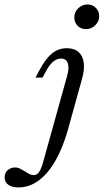

<svg xmlns="http://www.w3.org/2000/svg" viewBox="-139 -640 463 853"><path d="M-57.3 192.7Q-85.5 192.7 -102 181Q-118.5 169.4 -118.5 147.6Q-118.5 128.2 -104.8 116.1Q-91.1 104 -72.6 104Q-60.5 104 -50 109.3Q-39.5 114.5 -29.4 121Q-19.4 127.4 -9.7 132.7Q0 137.9 10.5 137.9Q19.4 137.9 26.6 132.7Q33.9 127.4 40.3 114.5Q46.8 101.6 53.2 78.2L158.9 -301.6Q169.4 -338.7 162.1 -359.3Q154.8 -379.8 132.3 -379.8Q113.7 -379.8 97.2 -366.1Q80.6 -352.4 66.1 -325L50 -295.2H18.5L37.1 -329.8Q64.5 -380.6 92.7 -403.2Q121 -425.8 157.3 -425.8Q191.1 -425.8 210.1 -408.9Q229 -391.9 233.1 -361.3Q237.1 -330.6 225.8 -291.1L162.1 -61.3Q139.5 17.7 106.9 74.6Q74.2 131.5 32.7 162.1Q-8.9 192.7 -57.3 192.7ZM242.7 -510.5Q221 -510.5 206 -525.4Q191.1 -540.3 191.1 -562.9Q191.1 -586.3 208.5 -603.2Q225.8 -620.2 250 -620.2Q271.8 -620.2 286.7 -605.2Q301.6 -590.3 301.6 -568.5Q301.6 -545.2 284.3 -527.8Q266.9 -510.5 242.7 -510.5Z"/></svg>

Font: Playfair 12pt Light
Style: Italic
Weight: 300
Italic angle: -15.6°
Designer: Claus Eggers Sørensen
Foundry: Claus Eggers Sørensen
Version: Version 2.000;gftools[0.9.28]